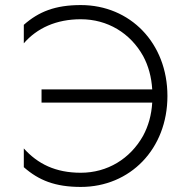

<svg xmlns="http://www.w3.org/2000/svg" viewBox="-20 -729 725 758"><path d="M144 -324H581C578 -275 566 -232 545 -193C494 -102 404 -47 299 -47C199 -47 129 -82 74 -143V-69C133 -17 198 9 299 9C494 9 641 -141 641 -350C641 -559 494 -709 299 -709C198 -709 133 -683 74 -631V-558C126 -618 202 -653 299 -653C404 -653 494 -599 545 -508C566 -469 578 -425 581 -376H144Z"/></svg>

Font: Jost Light
Style: Regular
Weight: 300
Version: Version 3.710